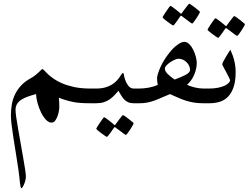

<svg xmlns="http://www.w3.org/2000/svg" viewBox="-20 -555 1357 1032"><path d="M523.4 -40Q523.4 -32.2 522.5 -25.4Q521.5 -18.6 518.1 -12.7Q514.6 -6.8 507.8 -3.4Q501 0 488.8 0H465.3Q437.5 0 415.3 -1.5Q393.1 -2.9 373.3 -6.8Q353.5 -10.7 334.7 -16.4Q315.9 -22 296.4 -29.8Q297.9 -19 298.3 -4.9Q298.8 9.3 298.8 23.4Q298.8 28.3 296.6 41.7Q294.4 55.2 289.3 69.1Q284.2 83 276.6 93.5Q269 104 257.8 104Q241.2 104 226.3 87.9Q211.4 71.8 200 47.9Q188.5 23.9 181.4 -2.7Q174.3 -29.3 173.8 -49.3Q148.4 -42.5 127.9 -35.2Q107.4 -27.8 93 -18.1Q78.6 -8.3 71 5.1Q63.5 18.6 63.5 36.1Q63.5 49.3 67.6 77.6Q71.8 106 78.1 141.8Q84.5 177.7 91.3 217Q98.1 256.3 104.5 292Q110.8 327.6 115 355.2Q119.1 382.8 119.1 394Q119.1 402.8 116.5 413.8Q113.8 424.8 109.9 434.3Q106 443.8 101.8 450.2Q97.7 456.5 95.2 456.5Q92.3 456.5 90.6 448.7Q88.9 440.9 87.2 427.7Q85.4 414.6 84 396.5Q82.5 378.4 79.1 357.4Q72.8 314.9 65.7 271Q58.6 227.1 52.5 188Q46.4 148.9 42.5 117.2Q38.6 85.4 38.6 66.4Q38.6 34.7 43.7 5.6Q48.8 -23.4 61.3 -48.8Q73.7 -74.2 93.8 -95.7Q113.8 -117.2 144 -133.8Q159.7 -142.6 170.9 -151.6Q182.1 -160.6 189.2 -167.5Q196.3 -174.3 200.7 -179Q205.1 -183.6 208 -183.6Q211.9 -183.6 218.5 -175.8Q225.1 -168 237.8 -156.2Q250.5 -144.5 269.3 -131.3Q288.1 -118.2 315.7 -106.4Q343.3 -94.7 380.1 -86.9Q417 -79.1 465.3 -79.1H488.8Q501 -79.1 507.8 -75.7Q514.6 -72.3 518.1 -66.9Q521.5 -61.5 522.5 -54.7Q523.4 -47.9 523.4 -40Z M757.8 -40Q757.8 -32.2 756.8 -25.4Q755.9 -18.6 752.4 -12.7Q749 -6.8 741.9 -3.4Q734.9 0 722.7 0H698.2Q680.7 0 668.5 -5.6Q656.2 -11.2 646 -22Q639.2 -29.8 630.9 -42.7Q622.6 -55.7 617.2 -67.4Q606 -54.7 594.5 -42.5Q583 -30.3 569.1 -20.8Q555.2 -11.2 537.8 -5.6Q520.5 0 496.6 0H473.1Q460.9 0 454.1 -3.4Q447.3 -6.8 443.8 -12.7Q440.4 -18.6 439.5 -25.4Q438.5 -32.2 438.5 -40Q438.5 -47.9 439.5 -54.7Q440.4 -61.5 443.8 -66.9Q447.3 -72.3 454.3 -75.7Q461.4 -79.1 473.1 -79.1H496.6Q524.9 -79.1 546.1 -85.2Q567.4 -91.3 582.3 -100.8Q597.2 -110.4 606.9 -120.8Q616.7 -131.3 623 -140.9Q629.4 -150.4 633.5 -156.5Q637.7 -162.6 641.1 -162.6Q645 -162.6 646.2 -151.9Q647.5 -141.1 652.3 -127.4Q654.8 -119.6 658.9 -111.3Q663.1 -103 668.5 -95.7Q673.8 -88.4 681.2 -83.7Q688.5 -79.1 698.2 -79.1H722.7Q734.9 -79.1 741.9 -75.7Q749 -72.3 752.4 -66.9Q755.9 -61.5 756.8 -54.7Q757.8 -47.9 757.8 -40ZM698.2 107.4Q698.2 109.9 692.6 120.1Q687 130.4 679.7 141.4Q672.4 152.3 665.5 161.4Q658.7 170.4 656.2 170.4Q654.8 170.4 646.2 164.3Q637.7 158.2 627.9 150.4Q616.7 142.1 601.6 130.9Q599.1 128.4 597.2 128.4Q595.2 128.4 592.8 130.9Q583.5 145 575.7 155.8Q568.8 165 562.7 172.9Q556.6 180.7 554.7 180.7Q552.7 180.7 543.7 174.6Q534.7 168.5 524.4 160.9Q514.2 153.3 505.9 146.2Q497.6 139.2 497.6 137.2Q497.6 134.8 503.7 125Q509.8 115.2 517.3 104Q524.9 92.8 531.5 84Q538.1 75.2 539.6 75.2Q542.5 75.2 550.8 81.5Q559.1 87.9 568.4 94.7Q579.1 103 591.8 113.8Q595.7 117.7 597.2 117.7Q599.1 117.7 601.6 112.8Q610.8 99.6 619.6 88.4Q626.5 79.6 632.8 71.5Q639.2 63.5 640.6 63.5Q642.6 63.5 652.1 69.8Q661.6 76.2 671.6 84.2Q681.6 92.3 689.9 99.1Q698.2 106 698.2 107.4Z M1132.3 -40Q1132.3 -32.2 1131.3 -25.4Q1130.4 -18.6 1126.7 -12.7Q1123 -6.8 1116.2 -3.4Q1109.4 0 1097.2 0H1073.7Q1046.4 0 1024.4 -3.4Q1002.4 -6.8 981.7 -13.2Q960.9 -19.5 939.9 -28.8Q918.9 -38.1 893.6 -49.3Q866.2 -38.1 845.5 -28.8Q824.7 -19.5 806.4 -13.2Q788.1 -6.8 770 -3.4Q752 0 729.5 0H706.1Q693.8 0 687 -3.4Q680.2 -6.8 676.8 -12.7Q673.3 -18.6 672.4 -25.4Q671.4 -32.2 671.4 -40Q671.4 -47.9 672.4 -54.7Q673.3 -61.5 676.8 -66.9Q680.2 -72.3 687.3 -75.7Q694.3 -79.1 706.1 -79.1H729.5Q752.9 -79.1 779.8 -84Q806.6 -88.9 828.1 -99.1Q826.2 -106 825.2 -115.7Q824.2 -125.5 824.2 -134.8Q824.2 -144 829.1 -159.7Q834 -175.3 842 -193.4Q850.1 -211.4 861.6 -230.5Q873 -249.5 886.7 -266.6Q908.7 -295.9 931.9 -313Q955.1 -330.1 969.7 -330.1Q985.4 -330.1 997.8 -317.4Q1010.3 -304.7 1019 -286.6Q1027.8 -268.6 1032.7 -249.5Q1037.6 -230.5 1037.6 -217.3Q1037.6 -187.5 1024.7 -155.3Q1011.7 -123 985.4 -99.1Q1029.3 -79.6 1073.7 -79.1H1097.2Q1109.4 -79.1 1116.2 -75.7Q1123 -72.3 1126.7 -66.9Q1130.4 -61.5 1131.3 -54.7Q1132.3 -47.9 1132.3 -40ZM1001.5 -179.7Q1001.5 -190.4 996.6 -200.9Q991.7 -211.4 983.6 -220Q975.6 -228.5 964.1 -233.9Q952.6 -239.3 939.9 -239.3Q931.6 -239.3 919.2 -233.9Q906.7 -228.5 895 -220.5Q883.3 -212.4 874.8 -203.6Q866.2 -194.8 866.2 -187Q866.2 -178.2 870.8 -170.4Q875.5 -162.6 883.3 -155.3Q891.1 -147.9 900.1 -140.9Q909.2 -133.8 918.5 -127.4Q935.5 -133.8 950.4 -139.9Q965.3 -146 976.8 -152.1Q988.3 -158.2 994.9 -165Q1001.5 -171.9 1001.5 -179.7ZM1054.7 -491.2Q1054.7 -488.8 1049.1 -478.5Q1043.5 -468.3 1036.1 -457.3Q1028.8 -446.3 1022 -437.3Q1015.1 -428.2 1012.7 -428.2Q1011.2 -428.2 1002.7 -434.3Q994.1 -440.4 984.4 -448.2Q973.1 -456.5 958 -467.8Q955.6 -470.2 953.6 -470.2Q951.7 -470.2 949.2 -467.8Q939.9 -453.6 932.1 -442.9Q925.3 -433.6 919.2 -425.8Q913.1 -418 911.1 -418Q909.2 -418 900.1 -424.1Q891.1 -430.2 880.9 -437.7Q870.6 -445.3 862.3 -452.4Q854 -459.5 854 -461.4Q854 -463.9 860.1 -473.6Q866.2 -483.4 873.8 -494.6Q881.3 -505.9 887.9 -514.6Q894.5 -523.4 896 -523.4Q898.9 -523.4 907.2 -517.1Q915.5 -510.7 924.8 -503.9Q935.5 -495.6 948.2 -484.9Q952.1 -481 953.6 -481Q955.6 -481 958 -485.8Q967.3 -499 976.1 -510.3Q982.9 -519 989.3 -527.1Q995.6 -535.2 997.1 -535.2Q999 -535.2 1008.5 -528.8Q1018.1 -522.5 1028.1 -514.4Q1038.1 -506.3 1046.4 -499.5Q1054.7 -492.7 1054.7 -491.2Z M1246.6 -167.5Q1246.6 -119.1 1235.6 -86.9Q1224.6 -54.7 1205.6 -35.2Q1186.5 -15.6 1160.9 -7.8Q1135.3 0 1105 0H1081.5Q1069.3 0 1062.5 -3.4Q1055.7 -6.8 1052.2 -12.7Q1048.8 -18.6 1047.9 -25.4Q1046.9 -32.2 1046.9 -40Q1046.9 -47.9 1047.9 -54.7Q1048.8 -61.5 1052.2 -66.9Q1055.7 -72.3 1062.7 -75.7Q1069.8 -79.1 1081.5 -79.1H1105Q1132.3 -79.1 1153.6 -83.7Q1174.8 -88.4 1189.5 -95.2Q1202.6 -102.1 1209.7 -110.1Q1216.8 -118.2 1216.8 -122.6Q1216.8 -126.5 1210.2 -139.4Q1203.6 -152.3 1196 -167Q1188.5 -181.6 1181.6 -193.8Q1174.8 -206.1 1174.8 -209.5Q1174.8 -213.9 1180.9 -225.6Q1187 -237.3 1194.6 -250Q1202.1 -262.7 1209.2 -273.9Q1216.3 -285.2 1218.3 -287.6Q1232.9 -255.9 1239.7 -226.8Q1246.6 -197.8 1246.6 -167.5ZM1296.4 -424.8Q1296.4 -422.4 1290.8 -412.1Q1285.2 -401.9 1277.8 -390.9Q1270.5 -379.9 1263.7 -370.8Q1256.8 -361.8 1254.4 -361.8Q1252.9 -361.8 1244.4 -367.9Q1235.8 -374 1226.1 -381.8Q1214.8 -390.1 1199.7 -401.4Q1197.3 -403.8 1195.3 -403.8Q1193.4 -403.8 1190.9 -401.4Q1181.6 -387.2 1173.8 -376.5Q1167 -367.2 1160.9 -359.4Q1154.8 -351.6 1152.8 -351.6Q1150.9 -351.6 1141.8 -357.7Q1132.8 -363.8 1122.6 -371.3Q1112.3 -378.9 1104 -386Q1095.7 -393.1 1095.7 -395Q1095.7 -397.5 1101.8 -407.2Q1107.9 -417 1115.5 -428.2Q1123 -439.5 1129.6 -448.2Q1136.2 -457 1137.7 -457Q1140.6 -457 1148.9 -450.7Q1157.2 -444.3 1166.5 -437.5Q1177.2 -429.2 1189.9 -418.5Q1193.8 -414.6 1195.3 -414.6Q1197.3 -414.6 1199.7 -419.4Q1209 -432.6 1217.8 -443.8Q1224.6 -452.6 1231 -460.7Q1237.3 -468.8 1238.8 -468.8Q1240.7 -468.8 1250.2 -462.4Q1259.8 -456.1 1269.8 -448Q1279.8 -439.9 1288.1 -433.1Q1296.4 -426.3 1296.4 -424.8Z"/></svg>

Font: Kitab
Style: Regular
Weight: 400
Designer: SIL International
Foundry: Khaled Hosny
Version: Version 1.000